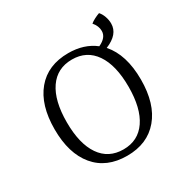

<svg xmlns="http://www.w3.org/2000/svg" viewBox="-145 -725 832 859"><g transform="rotate(-30 271.0 -295.0)"><path d="M432 -451Q494 -381 494 -252Q494 -127 435 -57Q376 13 271 13Q165 13 106.5 -57Q48 -127 48 -252Q48 -377 106.5 -447Q165 -517 271 -517Q352 -517 407 -474Q451 -494 451 -528Q451 -554 431 -577Q439 -584 453.5 -591.5Q468 -599 480 -603Q491 -591 497.5 -572.5Q504 -554 504 -536Q504 -480 432 -451ZM430 -252Q430 -363 388.5 -423.5Q347 -484 271 -484Q194 -484 152.5 -423.5Q111 -363 111 -252Q111 -141 152.5 -80.5Q194 -20 271 -20Q347 -20 388.5 -80.5Q430 -141 430 -252Z"/></g></svg>

Font: Arima Madurai Light
Style: Regular
Weight: 300
Designer: Joana Correia and Natanael Gama
Foundry: NDISCOVER
Version: Version 1.020